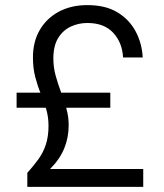

<svg xmlns="http://www.w3.org/2000/svg" viewBox="-20 -732 641 752"><path d="M87 0V-55Q112 -83 130.5 -108.5Q149 -134 159.5 -165.5Q170 -197 170 -240Q170 -274 161 -304.5Q152 -335 139.5 -365.5Q127 -396 118 -430.5Q109 -465 109 -507Q109 -569 136 -615Q163 -661 211 -686.5Q259 -712 322 -712Q393 -712 439.5 -684Q486 -656 511 -609.5Q536 -563 539 -507H462Q459 -565 423.5 -603.5Q388 -642 322 -642Q287 -642 256.5 -627.5Q226 -613 207.5 -582.5Q189 -552 189 -503Q189 -468 198 -435.5Q207 -403 219 -371Q231 -339 240 -307Q249 -275 249 -242Q249 -193 231.5 -150.5Q214 -108 176 -70H541V0ZM45 -310V-369H412V-310Z"/></svg>

Font: DM Sans 18pt
Style: Regular
Weight: 400
Designer: Colophon Foundry, Jonny Pinhorn
Foundry: Colophon Foundry
Version: Version 4.004;gftools[0.9.30]